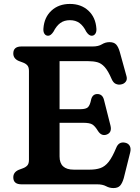

<svg xmlns="http://www.w3.org/2000/svg" viewBox="-20 -936 713 975"><path d="M47.5 -664.5Q47.5 -700 89 -700H451Q479.5 -700 497.5 -711Q515.5 -722 536 -722Q558.5 -722 569.8 -710Q581 -698 588.5 -671.5L622.5 -548.5Q627 -532 618.2 -520.8Q609.5 -509.5 593.5 -507Q580.5 -504.5 567.8 -510.2Q555 -516 547 -534.5Q529 -576.5 511.5 -595.8Q494 -615 473.8 -620.2Q453.5 -625.5 427 -625.5H282.5V-381.5H387.5Q417.5 -381.5 427.5 -392.5Q437.5 -403.5 442.5 -429.5Q449 -457.5 473 -458.5Q500.5 -459 508 -429L541 -298.5Q550 -262 520 -252Q495 -244 477.5 -271Q463 -295 449.2 -303.8Q435.5 -312.5 401.5 -312.5H282.5V-141.5Q282.5 -74.5 354.5 -74.5H435.5Q467 -74.5 490 -82.5Q513 -90.5 531.8 -114.2Q550.5 -138 570 -185Q583 -218 615 -211.5Q632 -208 639 -194.8Q646 -181.5 641 -161.5L608.5 -31.5Q601 -5.5 589.8 6.8Q578.5 19 556 19Q536 19 518.5 9.5Q501 0 472.5 0H89Q47.5 0 47.5 -35.5Q47.5 -61.5 75 -73.5L95 -81Q109.5 -86 118.2 -95.2Q127 -104.5 127 -124V-576Q127 -595.5 118.2 -604.8Q109.5 -614 95 -619L75 -626.5Q47.5 -638.5 47.5 -664.5ZM335 -833.5Q306 -833.5 286.2 -819Q266.5 -804.5 251.5 -775Q238 -754.5 224.5 -754.5Q212 -754.5 205.5 -764.8Q199 -775 200.5 -791.5Q204.5 -848 241.2 -882Q278 -916 335 -916Q392 -916 428.8 -882Q465.5 -848 469.5 -791.5Q471 -775 464.2 -764.8Q457.5 -754.5 445.5 -754.5Q431.5 -754.5 418 -775Q403.5 -804.5 383.8 -819Q364 -833.5 335 -833.5Z"/></svg>

Font: Fraunces 9pt SuperSoft SemiBold
Style: Regular
Weight: 600
Version: Version 1.000;[0bf87f6ff]